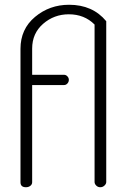

<svg xmlns="http://www.w3.org/2000/svg" viewBox="-20 -786 540 806"><path d="M377 -22V-683Q334 -726 269 -726Q207 -726 161 -686Q115 -646 115 -582V-472H249Q257 -472 263 -465.5Q269 -459 269 -451Q269 -442 263 -435.5Q257 -429 249 -429H115V-21Q115 -12 107.5 -6Q100 0 89 0Q66 0 66 -21V-581Q66 -664 127 -715Q188 -766 270 -766Q369 -766 426 -697V-22Q426 -14 418.5 -7Q411 0 401 0Q391 0 384 -7Q377 -14 377 -22Z"/></svg>

Font: Dosis
Style: Light
Weight: 300
Designer: Edgar Tolentino, Pablo Impallari, Igino Marini
Foundry: Edgar Tolentino, Pablo Impallari, Igino Marini
Version: Version 1.007